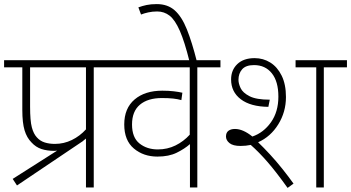

<svg xmlns="http://www.w3.org/2000/svg" viewBox="-20 -916 1715 938"><path d="M42 -42 259 -180Q252 -179 245 -179Q210 -179 182.5 -188Q155 -197 134 -220Q111 -243 100 -279.5Q89 -316 89 -379V-587H0V-622H550V-587H438V0H400V-239Q393 -233 386 -228H387L63 -10ZM400 -587H127V-395Q127 -326 135.5 -294Q144 -262 160 -245Q176 -227 198.5 -220Q221 -213 248 -213Q292 -213 331 -232Q370 -251 400 -284Z M1057 -587H944V0H908V-212Q882 -189 843.5 -170Q805 -151 749 -151Q681 -151 634 -190.5Q587 -230 587 -308Q587 -387 637.5 -430Q688 -473 773 -473Q804 -473 829 -470Q854 -467 871 -463L866 -427Q848 -432 826 -434.5Q804 -437 771 -437Q702 -437 663.5 -404.5Q625 -372 625 -308Q625 -244 661.5 -215Q698 -186 751 -186Q798 -186 837.5 -205.5Q877 -225 907 -258V-587H535V-622H1057Z M906 -615Q882 -712 858.5 -765.5Q835 -819 808.5 -839.5Q782 -860 748 -860Q725 -860 704.5 -855.5Q684 -851 669 -845L656 -880Q675 -887 696 -891.5Q717 -896 746 -896Q799 -896 833.5 -865.5Q868 -835 893 -772.5Q918 -710 942 -615Z M1155 -203Q1118 -203 1101 -217Q1084 -231 1084 -249Q1084 -268 1096 -277Q1108 -286 1128 -286Q1167 -286 1213 -249Q1268 -268 1304 -319Q1340 -370 1340 -444Q1340 -518 1308 -558Q1276 -598 1221 -598Q1181 -598 1163 -577.5Q1145 -557 1145 -526Q1145 -508 1155.5 -485.5Q1166 -463 1199 -446Q1232 -429 1298 -429L1291 -394Q1204 -395 1156.5 -431Q1109 -467 1109 -528Q1109 -574 1139.5 -603Q1170 -632 1224 -632Q1266 -632 1300.5 -610.5Q1335 -589 1356 -546.5Q1377 -504 1377 -442Q1377 -369 1339.5 -308.5Q1302 -248 1241 -221Q1268 -195 1299 -161.5Q1330 -128 1359.5 -91Q1389 -54 1414 -19L1385 2Q1330 -75 1287.5 -124Q1245 -173 1205 -208Q1181 -203 1155 -203ZM1562 -587V0H1525V-587H1424V-622H1675V-587Z"/></svg>

Font: Noto Sans ExtraLight
Style: Regular
Weight: 200
Designer: Monotype Design Team
Foundry: Monotype Imaging Inc.
Version: Version 2.007